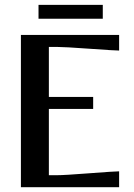

<svg xmlns="http://www.w3.org/2000/svg" viewBox="-20 -778 556 798"><path d="M407.2 -757.8V-700.2H140.1V-757.8ZM66.9 -632.8H475.1V-567.9Q456.5 -567.9 352.3 -575.4Q248 -583 215.8 -583H183.1V-375H367.2V-325.2H183.1V-49.8H215.8Q248 -49.8 352.3 -57.9Q456.5 -65.9 475.1 -65.9V0H66.9Z"/></svg>

Font: Resagokr
Style: Bold
Weight: 600
Designer: gluk
Foundry: gluk
Version: Version 0.95